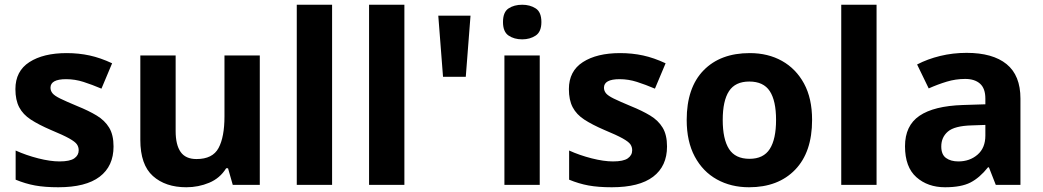

<svg xmlns="http://www.w3.org/2000/svg" viewBox="-20 -780 4400 810"><path d="M459 -162Q459 -79 400.5 -34.5Q342 10 226 10Q169 10 128 2.5Q87 -5 46 -22V-145Q90 -125 141 -112Q192 -99 231 -99Q275 -99 293.5 -112Q312 -125 312 -146Q312 -160 304.5 -171Q297 -182 272 -196Q247 -210 194 -232Q143 -254 110 -275.5Q77 -297 61 -327.5Q45 -358 45 -404Q45 -480 104 -518Q163 -556 261 -556Q312 -556 358 -546Q404 -536 453 -513L408 -406Q368 -423 332 -434.5Q296 -446 259 -446Q193 -446 193 -410Q193 -397 201.5 -386.5Q210 -376 234.5 -364Q259 -352 307 -332Q354 -313 388 -292.5Q422 -272 440.5 -241.5Q459 -211 459 -162Z M1076 -546V0H962L942 -70H934Q908 -28 862.5 -9Q817 10 766 10Q678 10 625 -37.5Q572 -85 572 -190V-546H721V-227Q721 -169 742 -139Q763 -109 809 -109Q877 -109 902 -155.5Q927 -202 927 -289V-546Z M1381 0H1232V-760H1381Z M1686 0H1537V-760H1686Z M1965 -714 1945 -456H1849L1829 -714Z M2183 -760Q2216 -760 2240 -744.5Q2264 -729 2264 -687Q2264 -646 2240 -630Q2216 -614 2183 -614Q2149 -614 2125.5 -630Q2102 -646 2102 -687Q2102 -729 2125.5 -744.5Q2149 -760 2183 -760ZM2257 -546V0H2108V-546Z M2794 -162Q2794 -79 2735.5 -34.5Q2677 10 2561 10Q2504 10 2463 2.5Q2422 -5 2381 -22V-145Q2425 -125 2476 -112Q2527 -99 2566 -99Q2610 -99 2628.5 -112Q2647 -125 2647 -146Q2647 -160 2639.5 -171Q2632 -182 2607 -196Q2582 -210 2529 -232Q2478 -254 2445 -275.5Q2412 -297 2396 -327.5Q2380 -358 2380 -404Q2380 -480 2439 -518Q2498 -556 2596 -556Q2647 -556 2693 -546Q2739 -536 2788 -513L2743 -406Q2703 -423 2667 -434.5Q2631 -446 2594 -446Q2528 -446 2528 -410Q2528 -397 2536.5 -386.5Q2545 -376 2569.5 -364Q2594 -352 2642 -332Q2689 -313 2723 -292.5Q2757 -272 2775.5 -241.5Q2794 -211 2794 -162Z M3406 -274Q3406 -138 3334.5 -64Q3263 10 3140 10Q3064 10 3004.5 -23Q2945 -56 2911 -119.5Q2877 -183 2877 -274Q2877 -410 2948 -483Q3019 -556 3143 -556Q3220 -556 3279 -523Q3338 -490 3372 -427.5Q3406 -365 3406 -274ZM3029 -274Q3029 -193 3055.5 -151.5Q3082 -110 3142 -110Q3201 -110 3227.5 -151.5Q3254 -193 3254 -274Q3254 -355 3227.5 -395.5Q3201 -436 3141 -436Q3082 -436 3055.5 -395.5Q3029 -355 3029 -274Z M3678 0H3529V-760H3678Z M4058 -557Q4168 -557 4226.5 -509.5Q4285 -462 4285 -364V0H4181L4152 -74H4148Q4113 -30 4074 -10Q4035 10 3967 10Q3894 10 3846 -32.5Q3798 -75 3798 -163Q3798 -250 3859 -291.5Q3920 -333 4042 -337L4137 -340V-364Q4137 -407 4114.5 -427Q4092 -447 4052 -447Q4012 -447 3974 -435.5Q3936 -424 3898 -407L3849 -508Q3893 -531 3946.5 -544Q4000 -557 4058 -557ZM4137 -253 4079 -251Q4007 -249 3979 -225Q3951 -201 3951 -162Q3951 -128 3971 -113.5Q3991 -99 4023 -99Q4071 -99 4104 -127.5Q4137 -156 4137 -208Z"/></svg>

Font: Noto IKEA Latin
Style: Bold
Weight: 700
Designer: Monotype Design Team
Foundry: Monotype Imaging Inc.
Version: Version 1.0